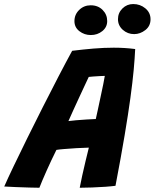

<svg xmlns="http://www.w3.org/2000/svg" viewBox="-72 -898 746 926"><path d="M118 7.5Q101.5 7.5 69 6.5Q36.5 5.5 2.8 4.2Q-31 3 -51.5 1.5Q-35.5 -35.5 -6.2 -96.5Q23 -157.5 59.5 -231.5Q96 -305.5 135 -382.5Q174 -459.5 210.5 -529.8Q247 -600 276 -653Q328.5 -659.5 379.2 -663.8Q430 -668 477 -668Q530 -668 580 -661.5Q578 -617.5 572.8 -560.5Q567.5 -503.5 557 -426.2Q546.5 -349 529 -244.8Q511.5 -140.5 485 -2Q467.5 0.5 436.5 2.8Q405.5 5 371.8 6.2Q338 7.5 312.5 7.5Q317 -16.5 324.5 -51Q332 -85.5 340.8 -121.8Q349.5 -158 356.5 -186Q330 -185.5 297.2 -183.5Q264.5 -181.5 237.2 -179.2Q210 -177 200 -175Q174.5 -123.5 152 -73Q129.5 -22.5 118 7.5ZM258 -314Q270 -316 295 -318Q320 -320 346.8 -321.8Q373.5 -323.5 390 -324Q392.5 -334.5 398.8 -363.8Q405 -393 412.5 -427.8Q420 -462.5 426 -491.8Q432 -521 433.5 -532Q425 -532 409 -531Q393 -530 377.5 -529Q362 -528 356 -527Q349 -512.5 337 -486.5Q325 -460.5 310.5 -429.5Q296 -398.5 282.2 -368Q268.5 -337.5 258 -314ZM575 -733.5Q543.5 -733.5 520.2 -754.2Q497 -775 497 -805.5Q497 -836 518.5 -857.2Q540 -878.5 570.5 -878.5Q604 -878.5 629 -857.8Q654 -837 654 -805Q654 -772.5 629 -753Q604 -733.5 575 -733.5ZM366 -729Q335 -729 311 -747.5Q287 -766 287 -796Q287 -828 310 -850.2Q333 -872.5 365.5 -872.5Q400.5 -872.5 422.8 -850.2Q445 -828 445 -796.5Q445 -767 421.5 -748Q398 -729 366 -729Z"/></svg>

Font: Grandstander
Style: Bold Italic
Weight: 700
Italic angle: -15°
Designer: Tyler Finck
Foundry: Etcetera Type Co
Version: Version 1.200; ttfautohint (v1.8.3)